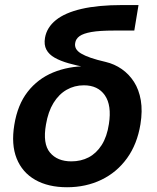

<svg xmlns="http://www.w3.org/2000/svg" viewBox="-20 -748 638 779"><path d="M252 11.7Q175.8 11.7 123 -18.3Q70.3 -48.3 47.6 -105Q24.9 -161.6 38.1 -241.7Q51.3 -323.2 92.3 -375.7Q133.3 -428.2 195.3 -453.9Q257.3 -479.5 333 -479.5L332 -474.1Q291.5 -481.9 258.5 -491.2Q225.6 -500.5 202.1 -513.7Q178.7 -526.9 168.2 -546.6Q157.7 -566.4 162.6 -594.7Q169.9 -636.7 206.8 -666.5Q243.7 -696.3 310.8 -711.9Q377.9 -727.5 476.1 -727.5H542L524.9 -624H441.4Q384.3 -624 351.1 -618.2Q317.9 -612.3 302.7 -601.3Q287.6 -590.3 285.2 -574.2Q282.7 -561.5 288.3 -550.8Q293.9 -540 308.8 -531Q323.7 -522 348.4 -513.4Q373 -504.9 409.2 -496.6Q444.3 -488.3 473.9 -467.8Q503.4 -447.3 523.7 -415.8Q543.9 -384.3 551.3 -341.1Q558.6 -297.9 549.8 -243.7Q536.6 -163.1 495.4 -106Q454.1 -48.8 391.4 -18.6Q328.6 11.7 252 11.7ZM269.5 -93.3Q308.6 -93.3 339.8 -109.6Q371.1 -126 392.6 -159.7Q414.1 -193.4 421.9 -245.1Q433.6 -320.8 405.5 -361.3Q377.4 -401.9 320.3 -401.9Q282.2 -401.9 250.5 -383.8Q218.8 -365.7 197 -330.3Q175.3 -294.9 166.5 -242.7Q152.8 -165 182.6 -129.2Q212.4 -93.3 269.5 -93.3Z"/></svg>

Font: Inter SemiBold
Style: Italic
Weight: 600
Italic angle: -9.3988°
Designer: Rasmus Andersson
Foundry: rsms
Version: Version 4.001;git-66647c0bb